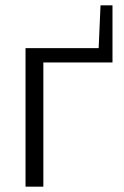

<svg xmlns="http://www.w3.org/2000/svg" viewBox="-20 -702 465 722"><path d="M76 0H143V-467H403V-682H358L351 -521H76Z"/></svg>

Font: Raleway Reg
Style: Regular
Weight: 400
Designer: Matt McInerney, Pablo Impallari, Rodrigo Fuenzalida
Foundry: Matt McInerney, Pablo Impallari, Rodrigo Fuenzalida
Version: Version 3.00 July 28, 2015